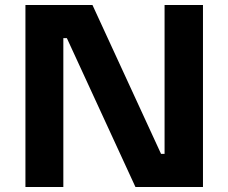

<svg xmlns="http://www.w3.org/2000/svg" viewBox="-20 -750 916 770"><path d="M82 0V-730H350.8L625.8 -133H660L640 -115V-730H794V0H523.2L248.2 -597H214L234 -615V0Z"/></svg>

Font: SVN-Sora Variable
Style: Regular
Weight: 400
Designer: Jonathan Barnbrook, Julián Moncada
Foundry: Barnbrook Fonts
Version: Version 2.000 - Viet hoa boi STYLEno.1 Fonts